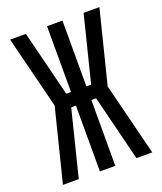

<svg xmlns="http://www.w3.org/2000/svg" viewBox="-136 -824 772 913"><g transform="rotate(-20 250.0 -367.5)"><path d="M476 0H396L313 -333H289V0H211V-333H187L104 0H24L116 -368L24 -735H104L187 -402H211V-735H289V-402H313L396 -735H476L384 -367Z"/></g></svg>

Font: Iosevka SS04
Style: Regular
Weight: 400
Monospace: yes
Designer: Belleve Invis
Foundry: Belleve Invis
Version: Version 19.0.0; ttfautohint (v1.8.4)